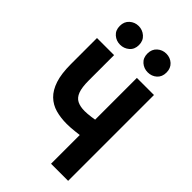

<svg xmlns="http://www.w3.org/2000/svg" viewBox="-268 -1003 1096 1096"><g transform="rotate(45 280.0 -455.0)"><path d="M372 0V-232Q355 -230 338 -228Q321 -226 305 -225Q289 -224 274 -224Q225 -224 184 -235.5Q143 -247 113 -276Q83 -305 66.5 -355Q50 -405 50 -482V-693H188V-489Q188 -433 199.5 -402.5Q211 -372 235 -360Q259 -348 295 -348Q305 -348 318 -349Q331 -350 345.5 -352Q360 -354 372 -356V-693H510V0ZM393 -759Q362 -759 339 -779Q316 -799 316 -834Q316 -869 339 -889.5Q362 -910 393 -910Q425 -910 447.5 -889.5Q470 -869 470 -834Q470 -799 447.5 -779Q425 -759 393 -759ZM170 -759Q139 -759 116 -779Q93 -799 93 -834Q93 -869 116 -889.5Q139 -910 170 -910Q201 -910 224.5 -889.5Q248 -869 248 -834Q248 -799 224.5 -779Q201 -759 170 -759Z"/></g></svg>

Font: Ubuntu Sans Mono
Style: Bold
Weight: 700
Monospace: yes
Designer: Dalton Maag Ltd
Foundry: Dalton Maag Ltd
Version: Version 1.006